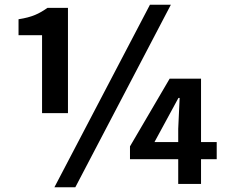

<svg xmlns="http://www.w3.org/2000/svg" viewBox="-20 -774 949 808"><path d="M209 14H297L699 -754H611ZM157 -298H266V-741H180C144 -716 116 -702 58 -693V-626H157ZM730 0H826V-104H892V-176H826V-443H694L527 -158V-104H730ZM630 -176 731 -362H736L730 -232V-176Z"/></svg>

Font: Noto Sans JP
Style: Bold
Weight: 700
Designer: Ryoko NISHIZUKA  (kana, bopomofo & ideographs); Paul D. Hunt (Latin, Greek & Cyrillic); Sandoll Communications , Soo-you
Foundry: Adobe
Version: Version 2.002;hotconv 1.0.116;makeotfexe 2.5.65601